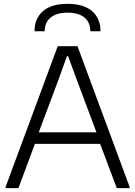

<svg xmlns="http://www.w3.org/2000/svg" viewBox="-20 -981 705 1001"><path d="M9 -6 281 -740H384L656 -6V0H589L502 -231H162L76 0H9ZM483 -291 381 -563 335 -688H329L284 -563L182 -291ZM451 -818Q451 -864 420.5 -889.5Q390 -915 332 -915Q275 -915 244 -889.5Q213 -864 213 -818H160Q160 -884 203.5 -922.5Q247 -961 332 -961Q417 -961 460.5 -922.5Q504 -884 504 -818Z"/></svg>

Font: Encode Sans Normal
Style: Light
Weight: 300
Designer: Pablo Impallari, Andres Torresi
Foundry: Pablo Impallari, Andres Torresi
Version: Version 1.000; ttfautohint (v1.00) -l 8 -r 50 -G 200 -x 14 -